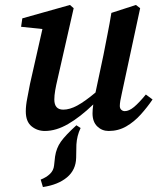

<svg xmlns="http://www.w3.org/2000/svg" viewBox="-20 -514 635 774"><path d="M153 240 144 210Q167 201 181.5 187Q196 173 198 153L202 117Q207 83 225.5 57Q244 31 288 -9L305 2Q290 33 288 69L287 122Q286 171 250 201Q214 231 153 240ZM418 14Q391 14 372 -4.5Q353 -23 353 -57Q353 -72 356 -93Q303 -42 254.5 -14Q206 14 161 14Q130 14 107 -5Q84 -24 84 -65Q84 -89 90 -118.5Q96 -148 101 -176L151 -397L65 -406L70 -440L262 -494L277 -481L212 -195Q206 -170 202.5 -149.5Q199 -129 199 -113Q199 -72 235 -72Q261 -72 291.5 -88.5Q322 -105 365 -141L397 -292Q405 -334 413.5 -376.5Q422 -419 429 -462L528 -494L545 -481L471 -137Q463 -103 463 -87Q463 -77 469 -71.5Q475 -66 483 -66Q500 -66 520 -82.5Q540 -99 568 -133L595 -113Q574 -82 547.5 -52.5Q521 -23 489 -4.5Q457 14 418 14Z"/></svg>

Font: Source Serif Pro SemiBold
Style: Italic
Weight: 600
Italic angle: -12°
Designer: Frank Grießhammer
Foundry: Adobe Systems Incorporated
Version: Version 3.001;hotconv 1.0.111;makeotfexe 2.5.65597